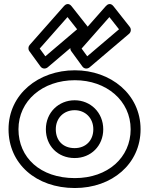

<svg xmlns="http://www.w3.org/2000/svg" viewBox="-20 -907 755 967"><path d="M180 -662.5 319.9 -821 368.4 -759.5 208.4 -623.5ZM129.3 -680.5C122 -672.3 120.8 -658.9 127.8 -649.3L183.8 -572.3C193.8 -558.5 210.5 -559.7 220.2 -567.9L419.2 -736.9C428.9 -745.2 431 -760.8 422.6 -771.5L340.6 -875.5C323.8 -896.9 307 -881.9 302.3 -876.5ZM391 -662.5 530.9 -821 579.4 -759.5 419.4 -623.5ZM340.3 -680.5C333 -672.3 331.8 -658.9 338.8 -649.3L394.8 -572.3C404.8 -558.5 421.5 -559.7 431.2 -567.9L630.2 -736.9C639.9 -745.2 642 -760.8 633.6 -771.5L551.6 -875.5C534.8 -896.9 518 -881.9 513.3 -876.5ZM23 -256C23 -82.4 161.4 40 357 40C544.7 40 688 -82.1 688 -256C688 -432.4 537.5 -553 357 -553C173.7 -553 23 -432.5 23 -256ZM73 -256C73 -399.5 194.3 -503 357 -503C516.5 -503 638 -399.6 638 -256C638 -113.9 523.3 -10 357 -10C182.6 -10 73 -113.6 73 -256ZM261 -256C261 -313.3 302.2 -352 356 -352C408.6 -352 450 -313.4 450 -256C450 -199.2 411.6 -161 356 -161C297.3 -161 261 -198.9 261 -256ZM211 -256C211 -173.1 270.7 -111 356 -111C438.4 -111 500 -172.8 500 -256C500 -340.6 435.4 -402 356 -402C275.8 -402 211 -340.7 211 -256Z"/></svg>

Font: Hussar Ekologiczny
Style: Regular
Weight: 400
Foundry: Cannot Into Space Fonts
Version: Version 0.97